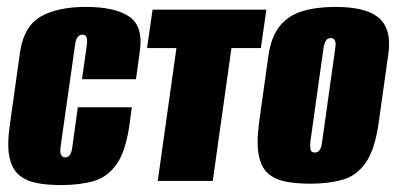

<svg xmlns="http://www.w3.org/2000/svg" viewBox="-20 -523 1146 555"><path d="M157 12Q117 12 86 6Q55 0 34.5 -17.5Q14 -35 7 -70.5Q0 -106 9 -166L38 -373Q49 -447 97.5 -475Q146 -503 229 -503Q312 -503 353.5 -475Q395 -447 384 -373L373 -294H217L231 -393Q233 -410 229.5 -416.5Q226 -423 218 -423Q211 -423 205 -416.5Q199 -410 197 -393L155 -98Q153 -81 157 -74.5Q161 -68 168 -68Q176 -68 181.5 -74.5Q187 -81 189 -98L205 -213H361L355 -167Q344 -87 317.5 -49Q291 -11 250.5 0.5Q210 12 157 12Z M436 0 490 -384H405L421 -495H750L734 -384H649L595 0Z M877 8Q837 8 806 2Q775 -4 755 -21.5Q735 -39 728 -74.5Q721 -110 729 -170L756 -363Q764 -417 788.5 -447.5Q813 -478 853.5 -490.5Q894 -503 949 -503Q991 -503 1022 -496Q1053 -489 1073 -473Q1093 -457 1100.5 -430Q1108 -403 1102 -363L1075 -171Q1064 -91 1037.5 -53Q1011 -15 970.5 -3.5Q930 8 877 8ZM890 -82Q895 -82 899 -84.5Q903 -87 906.5 -94Q910 -101 911 -112L949 -383Q951 -395 949.5 -401.5Q948 -408 944.5 -410.5Q941 -413 936 -413Q931 -413 927 -410.5Q923 -408 920 -401.5Q917 -395 915 -383L877 -112Q876 -101 877 -94Q878 -87 881.5 -84.5Q885 -82 890 -82Z"/></svg>

Font: Alumni Sans Black
Style: Italic
Weight: 900
Italic angle: -8°
Version: Version 1.016